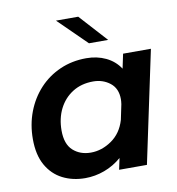

<svg xmlns="http://www.w3.org/2000/svg" viewBox="-83 -813 825 897"><g transform="rotate(-10 329.5 -364.0)"><path d="M249.5 11Q190.5 11 142.8 -13.2Q95 -37.5 67.2 -86.8Q39.5 -136 39.5 -210.5Q39.5 -280 62.5 -340Q85.5 -400 127.2 -445Q169 -490 226 -515Q283 -540 350.5 -540Q401.5 -540 443 -520.2Q484.5 -500.5 509.5 -462.5L524 -531H656L543.5 0H411.5L423 -54Q386 -22 341.2 -5.5Q296.5 11 249.5 11ZM178.5 -227Q178.5 -162.5 212 -132.2Q245.5 -102 296 -102Q348 -102 395 -134.5Q442 -167 460 -228L475 -300Q477 -313.5 477 -323.5Q477 -374.5 443.2 -401Q409.5 -427.5 363.5 -427.5Q307 -427.5 265.5 -401.2Q224 -375 201.2 -329.8Q178.5 -284.5 178.5 -227ZM466.5 -606.5H375.5L242 -737.5H347.5Z"/></g></svg>

Font: Epilogue SemiBold
Style: Italic
Weight: 600
Italic angle: -12°
Designer: Tyler Finck
Foundry: Etcetera Type Co
Version: Version 2.111; ttfautohint (v1.8.3)